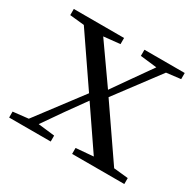

<svg xmlns="http://www.w3.org/2000/svg" viewBox="-119 -650 801 784"><g transform="rotate(30 282.0 -258.0)"><path d="M351 -487 429 -478 367 -390 304 -300 178 -479 255 -487V-516H18V-487L86 -480L244 -249L83 -36L11 -28V0H207V-28L129 -37L195 -132L261 -224L390 -35L308 -28V0H554V-28L486 -35L321 -275L474 -479L541 -487V-516H351Z"/></g></svg>

Font: Noto Serif CJK TC
Style: Regular
Weight: 400
Designer: Ryoko NISHIZUKA 西塚涼子 (kana & ideographs); Frank Grießhammer (Latin, Greek & Cyrillic); Wenlong ZHANG 张文龙 (bopomofo); San
Foundry: Adobe
Version: Version 2.001;hotconv 1.1.0;makeotfexe 2.6.0